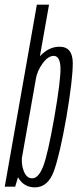

<svg xmlns="http://www.w3.org/2000/svg" viewBox="-50 -805 333 828"><path d="M-29.5 0H15.5L33 -59.5L161.5 -785H109ZM100.5 3Q157 3 182.5 -67.5Q208 -138 236.5 -300.5Q264 -463 263.8 -533.2Q263.5 -603.5 206.5 -603.5Q164.5 -603.5 129 -569.5Q93.5 -535.5 86.5 -491.5L104 -462Q110 -499 133.8 -531.5Q157.5 -564 181.5 -564Q209 -564 210.8 -513Q212.5 -462 184.5 -300Q156 -138 136 -87Q116 -36 88.5 -36Q64 -36 51.8 -69Q39.5 -102 46.5 -139.5L18 -108.5Q9.5 -64.5 33.8 -30.8Q58 3 100.5 3Z"/></svg>

Font: Anybody ExtraCondensed Light
Style: Italic
Weight: 300
Width: 2
Italic angle: -10°
Version: Version 1.113;gftools[0.9.25]